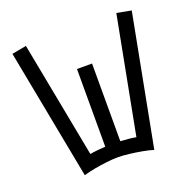

<svg xmlns="http://www.w3.org/2000/svg" viewBox="-116 -739 855 862"><g transform="rotate(-20 312.0 -308.0)"><path d="M96 -626 202 -71Q218 -74 239 -76Q260 -78 276 -79V-450H348V-79Q365 -78 386.5 -76Q408 -74 422 -71L528 -626L597 -613L478 10Q456 3 425.5 -2.5Q395 -8 365 -11.5Q335 -15 312 -15Q289 -15 259 -11.5Q229 -8 199 -2.5Q169 3 146 10L27 -613Z"/></g></svg>

Font: Aubrey
Style: Regular
Weight: 400
Designer: Gayaneh Bagdasaryan
Foundry: Cyreal.org
Version: Version 1.102; ttfautohint (v1.8.3)